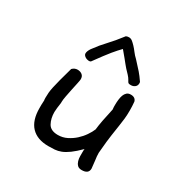

<svg xmlns="http://www.w3.org/2000/svg" viewBox="-139 -698 767 800"><g transform="rotate(30 244.5 -298.0)"><path d="M388 -449Q389 -447 389 -442Q389 -431 381 -424.5Q373 -418 362 -418Q355 -418 352 -419Q349 -420 346.5 -423.5Q344 -427 341 -433Q338 -439 329 -449Q316 -462 311 -468Q306 -474 302.5 -478Q299 -482 295.5 -486.5Q292 -491 283 -502L258 -532Q250 -524 242 -515Q234 -506 224 -494Q214 -482 201 -464.5Q188 -447 169 -421Q166 -418 160 -418Q158 -418 153 -419Q148 -420 143.5 -422.5Q139 -425 135.5 -429Q132 -433 132 -438Q132 -449 142 -464L166 -495Q174 -504 186 -517.5Q198 -531 214 -549L242 -584Q248 -587 256 -587Q265 -587 272.5 -581Q280 -575 288.5 -566Q297 -557 306 -545Q315 -533 326 -523Q338 -509 346.5 -500.5Q355 -492 361.5 -484Q368 -476 374 -468.5Q380 -461 388 -449ZM409 -366Q410 -355 410.5 -345Q411 -335 411 -324Q411 -300 409 -283.5Q407 -267 404 -246.5Q401 -226 396.5 -196.5Q392 -167 388 -118Q388 -115 387.5 -112.5Q387 -110 387 -107Q387 -91 390 -72L394 -35Q394 -9 361 -9Q347 -9 340 -16.5Q333 -24 330 -34.5Q327 -45 327 -56.5Q327 -68 327 -76Q327 -86 328 -91Q304 -67 285.5 -53.5Q267 -40 251.5 -34Q236 -28 221.5 -27Q207 -26 191 -26Q137 -26 108.5 -56Q80 -86 80 -145Q80 -152 80 -161Q80 -170 81 -182Q80 -186 80 -195Q80 -208 81 -219.5Q82 -231 85.5 -247.5Q89 -264 95.5 -288.5Q102 -313 113 -352Q124 -363 138 -363Q151 -363 160 -356Q169 -349 169 -335Q169 -330 165.5 -314Q162 -298 158 -279Q154 -260 150.5 -241.5Q147 -223 147 -213V-208Q145 -194 143.5 -182Q142 -170 142 -162Q142 -131 154.5 -108.5Q167 -86 202 -86Q225 -86 245 -96Q265 -106 281 -120.5Q297 -135 309 -152.5Q321 -170 327 -185Q329 -204 334 -230.5Q339 -257 347 -292Q346 -298 346 -304Q346 -310 346 -315Q346 -327 347.5 -339.5Q349 -352 352.5 -361.5Q356 -371 363 -377.5Q370 -384 382 -384Q404 -384 409 -366Z"/></g></svg>

Font: Gaegu
Style: Accents-Regular
Weight: 400
Designer: JIKJI
Foundry: JIKJI
Version: Version 1.00